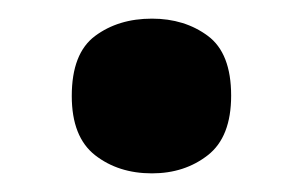

<svg xmlns="http://www.w3.org/2000/svg" viewBox="-20 -455 325 206"><path d="M57 -352Q57 -397.8 82 -416.4Q107 -435 143 -435Q178.1 -435 203 -416.5Q228 -398 228 -352.4Q228 -308 203 -288.5Q178.1 -269 143 -269Q107 -269 82 -288.5Q57 -308.1 57 -352Z"/></svg>

Font: Noto Sans Cham
Style: Regular
Weight: 400
Designer: Monotype Design Team
Foundry: Monotype Imaging Inc.
Version: Version 2.002